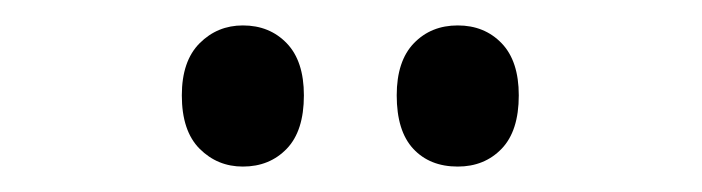

<svg xmlns="http://www.w3.org/2000/svg" viewBox="-20 -747 552 151"><path d="M123 -672Q123 -699 137 -713Q151 -727 171 -727Q192 -727 205.5 -713Q219 -699 219 -672Q219 -644 205.5 -630Q192 -616 171 -616Q151 -616 137 -630Q123 -644 123 -672ZM292 -672Q292 -699 305.5 -713Q319 -727 340 -727Q361 -727 374.5 -713Q388 -699 388 -672Q388 -644 374.5 -630Q361 -616 340 -616Q318 -616 305 -630Q292 -644 292 -672Z"/></svg>

Font: Noto Sans Khmer UI ExtraCondensed Medium
Style: Regular
Weight: 500
Width: 2
Designer: Danh Hong and the Monotype Design Team
Foundry: Monotype Imaging Inc.
Version: Version 2.002; ttfautohint (v1.8.4.7-5d5b)